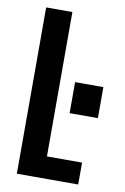

<svg xmlns="http://www.w3.org/2000/svg" viewBox="-84 -779 538 829"><g transform="rotate(10 185.5 -364.5)"><path d="M50 0V-729H165V-96H319V0ZM229 -297V-433H353V-297Z"/></g></svg>

Font: Hubot Sans Condensed SemiBold
Style: Regular
Weight: 600
Width: 3
Designer: Deni Anggara
Foundry: GitHub, Inc., Subsidiary of Microsoft Corporation
Version: Version 2.000